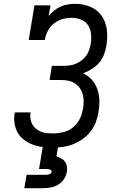

<svg xmlns="http://www.w3.org/2000/svg" viewBox="-20 -763 640 1003"><path d="M257 8Q230 8 203.5 5Q177 2 152.5 -7Q128 -16 107.5 -31Q87 -46 74 -67.5Q61 -89 56.5 -115.5Q52 -142 56 -168Q56 -170 56.5 -172Q57 -174 58 -176H140Q140 -175 140 -174Q140 -173 139 -172Q137 -156 139.5 -140.5Q142 -125 149.5 -112Q157 -99 169 -89.5Q181 -80 195 -74.5Q209 -69 225 -67.5Q241 -66 257 -66Q283 -66 310.5 -72.5Q338 -79 360.5 -97Q383 -115 396 -140.5Q409 -166 413 -193Q417 -212 417 -231.5Q417 -251 412.5 -269Q408 -287 397.5 -302Q387 -317 372 -327Q357 -337 338.5 -341Q320 -345 301 -345H239L251 -419H313Q329 -419 345.5 -421.5Q362 -424 377.5 -430.5Q393 -437 407 -448Q421 -459 431 -473Q441 -487 446 -502.5Q451 -518 454 -534Q458 -560 455.5 -585.5Q453 -611 440 -631Q427 -651 403.5 -660.5Q380 -670 354 -670Q330 -670 305.5 -663Q281 -656 261 -640Q241 -624 229.5 -601Q218 -578 214 -554H130L160 -735H244L234 -679Q247 -695 263 -708Q279 -721 297.5 -729Q316 -737 335.5 -740Q355 -743 374 -743Q415 -743 452 -727.5Q489 -712 511 -680.5Q533 -649 538 -608Q543 -567 536 -526Q532 -502 523.5 -478.5Q515 -455 498.5 -436Q482 -417 460 -403Q438 -389 414 -380Q440 -368 459 -347Q478 -326 488 -298.5Q498 -271 499 -241Q500 -211 495 -180Q491 -154 481.5 -127.5Q472 -101 454.5 -78Q437 -55 413.5 -38Q390 -21 364 -10.5Q338 0 311 4Q284 8 257 8ZM107 220 119 150H219Q223 150 227.5 149.5Q232 149 236.5 147.5Q241 146 245 143Q249 140 250 135Q250 135 250 135Q250 135 250 135Q250 131 247.5 127.5Q245 124 241 122.5Q237 121 232.5 120.5Q228 120 224 120H184L204 0H284L275 54Q288 58 300 64.5Q312 71 319.5 81.5Q327 92 329.5 106Q332 120 329 135Q326 154 314.5 172Q303 190 285 201Q267 212 247 216Q227 220 207 220Z"/></svg>

Font: Iosevka Slab Extended
Style: Italic
Weight: 400
Width: 7
Italic angle: -9°
Monospace: yes
Designer: Belleve Invis
Foundry: Belleve Invis
Version: Version 11.1.0; ttfautohint (v1.8.3)